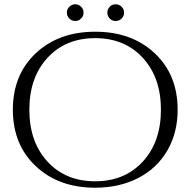

<svg xmlns="http://www.w3.org/2000/svg" viewBox="-20 -862 888 896"><path d="M358.5 -775.5Q347 -764 331 -764Q315 -764 303.5 -775.5Q292 -787 292 -803Q292 -819 303.5 -830.5Q315 -842 331 -842Q347 -842 358.5 -830.5Q370 -819 370 -803Q370 -787 358.5 -775.5ZM547.5 -775.5Q536 -764 519.5 -764Q503 -764 492 -775.5Q481 -787 481 -803Q481 -819 492 -830.5Q503 -842 519.5 -842Q536 -842 547.5 -830.5Q559 -819 559 -803Q559 -787 547.5 -775.5ZM809 -350Q809 -242 760.5 -159Q712 -76 624.5 -31Q537 14 424 14Q254 14 147 -86.5Q40 -187 40 -350Q40 -513 147 -613.5Q254 -714 424.5 -714Q595 -714 702 -613.5Q809 -513 809 -350ZM201.5 -108Q286 -16 424 -16Q562 -16 646.5 -108Q731 -200 731 -350Q731 -500 646.5 -592Q562 -684 424 -684Q286 -684 201.5 -592Q117 -500 117 -350Q117 -200 201.5 -108Z"/></svg>

Font: Cinzel Decorative
Style: Regular
Weight: 400
Designer: Natanael Gama
Version: Version 1.002;PS 001.002;hotconv 1.0.56;makeotf.lib2.0.21325